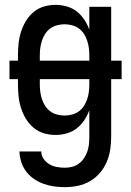

<svg xmlns="http://www.w3.org/2000/svg" viewBox="-20 -548 540 791"><path d="M248 223Q225 223 203 220Q181 217 160 209.5Q139 202 120.5 189.5Q102 177 88.5 159.5Q75 142 68 120.5Q61 99 60 76H150Q150 93 160 107Q170 121 184 129Q198 137 214.5 140Q231 143 248 143Q263 143 278 139Q293 135 305.5 125.5Q318 116 326.5 103Q335 90 340 75.5Q345 61 346.5 45.5Q348 30 348 15V-94Q340 -72 327 -52.5Q314 -33 296 -19Q278 -5 255 1.5Q232 8 209 8Q184 8 160.5 1Q137 -6 118 -22Q99 -38 86.5 -59Q74 -80 66.5 -103.5Q59 -127 56.5 -151.5Q54 -176 54 -200V-222H19V-298H54V-320Q54 -344 56.5 -368.5Q59 -393 66.5 -416.5Q74 -440 86.5 -461Q99 -482 118 -498Q137 -514 160.5 -521Q184 -528 209 -528Q232 -528 255 -521.5Q278 -515 296 -501Q314 -487 327 -467.5Q340 -448 348 -426V-520H438V-298H481V-222H438V15Q438 42 434 68.5Q430 95 419.5 119.5Q409 144 391.5 164.5Q374 185 350.5 198.5Q327 212 300.5 217.5Q274 223 248 223ZM144 -298H348V-320Q348 -335 346 -350.5Q344 -366 339 -381Q334 -396 325.5 -409Q317 -422 304.5 -431Q292 -440 276.5 -444Q261 -448 246 -448Q231 -448 215.5 -444Q200 -440 187.5 -431Q175 -422 166.5 -409Q158 -396 153 -381Q148 -366 146 -350.5Q144 -335 144 -320ZM246 -72Q261 -72 276.5 -76Q292 -80 304.5 -89Q317 -98 325.5 -111Q334 -124 339 -139Q344 -154 346 -169.5Q348 -185 348 -200V-222H144V-200Q144 -185 146 -169.5Q148 -154 153 -139Q158 -124 166.5 -111Q175 -98 187.5 -89Q200 -80 215.5 -76Q231 -72 246 -72Z"/></svg>

Font: Iosevka Medium
Style: Regular
Weight: 500
Monospace: yes
Designer: Belleve Invis
Foundry: Belleve Invis
Version: Version 32.5.0; ttfautohint (v1.8.4)